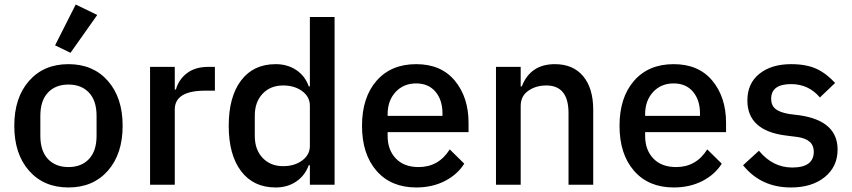

<svg xmlns="http://www.w3.org/2000/svg" viewBox="-20 -815 3760 847"><path d="M456 -62Q391 12 282 12Q173 12 108 -62Q43 -136 43 -260Q43 -384 108 -458Q173 -532 282 -532Q391 -532 456 -458Q521 -384 521 -260Q521 -136 456 -62ZM406 -216V-304Q406 -371 372.5 -406.5Q339 -442 282 -442Q225 -442 191.5 -406.5Q158 -371 158 -304V-216Q158 -149 191.5 -113.5Q225 -78 282 -78Q339 -78 372.5 -113.5Q406 -149 406 -216ZM409 -749 291 -582 223 -615 314 -795Z M751 0H642V-520H751V-420H756Q768 -464 804.5 -492Q841 -520 899 -520H928V-415H885Q751 -415 751 -332Z M1347 0V-86H1342Q1325 -40 1286.5 -14Q1248 12 1196 12Q1098 12 1043.5 -60Q989 -132 989 -260Q989 -388 1043.5 -460Q1098 -532 1196 -532Q1248 -532 1287 -506Q1326 -480 1342 -434H1347V-740H1456V0ZM1229 -82Q1279 -82 1313 -107Q1347 -132 1347 -171V-349Q1347 -388 1313 -413Q1279 -438 1229 -438Q1173 -438 1138.5 -401.5Q1104 -365 1104 -305V-215Q1104 -155 1138.5 -118.5Q1173 -82 1229 -82Z M1816 12Q1705 12 1641 -61.5Q1577 -135 1577 -260Q1577 -385 1641 -458.5Q1705 -532 1816 -532Q1926 -532 1986.5 -459Q2047 -386 2047 -273V-232H1690V-215Q1690 -154 1726 -116Q1762 -78 1827 -78Q1915 -78 1964 -156L2028 -93Q1998 -45 1942.5 -16.5Q1887 12 1816 12ZM1816 -447Q1760 -447 1725 -409Q1690 -371 1690 -311V-304H1932V-314Q1932 -374 1901 -410.5Q1870 -447 1816 -447Z M2277 0H2168V-520H2277V-434H2282Q2320 -532 2428 -532Q2508 -532 2552.5 -479Q2597 -426 2597 -330V0H2488V-316Q2488 -438 2390 -438Q2344 -438 2310.5 -414.5Q2277 -391 2277 -348Z M2952 12Q2841 12 2777 -61.5Q2713 -135 2713 -260Q2713 -385 2777 -458.5Q2841 -532 2952 -532Q3062 -532 3122.5 -459Q3183 -386 3183 -273V-232H2826V-215Q2826 -154 2862 -116Q2898 -78 2963 -78Q3051 -78 3100 -156L3164 -93Q3134 -45 3078.5 -16.5Q3023 12 2952 12ZM2952 -447Q2896 -447 2861 -409Q2826 -371 2826 -311V-304H3068V-314Q3068 -374 3037 -410.5Q3006 -447 2952 -447Z M3469 12Q3337 12 3258 -86L3328 -150Q3389 -76 3475 -76Q3570 -76 3570 -146Q3570 -201 3496 -211L3448 -217Q3277 -238 3277 -372Q3277 -447 3330 -489.5Q3383 -532 3470 -532Q3537 -532 3581.5 -511.5Q3626 -491 3664 -449L3597 -385Q3547 -444 3470 -444Q3382 -444 3382 -379Q3382 -350 3401 -334.5Q3420 -319 3462 -312L3510 -306Q3675 -281 3675 -155Q3675 -80 3618.5 -34Q3562 12 3469 12Z"/></svg>

Font: IBM Plex Sans Medm
Style: Regular
Weight: 500
Designer: Mike Abbink, Paul van der Laan, Pieter van Rosmalen
Foundry: Bold Monday
Version: Version 3.005